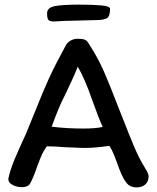

<svg xmlns="http://www.w3.org/2000/svg" viewBox="-20 -807 680 832"><path d="M214 -714Q196 -714 190 -720.5Q184 -727 184 -749Q184 -774 217.5 -780.5Q251 -787 322 -787Q382 -787 419.5 -783.5Q457 -780 457 -769Q457 -738 444.5 -729Q432 -720 396 -720L284 -717Q264 -717 242 -715.5Q220 -714 214 -714ZM487 -102Q485 -107 475.5 -132Q466 -157 454 -175Q391 -166 351 -166Q329 -166 302.5 -167.5Q276 -169 263 -169Q213 -173 183 -173Q171 -157 162.5 -139Q154 -121 141 -85Q123 -33 110 -11Q101 4 75 4Q53 4 34.5 -5.5Q16 -15 16 -32Q24 -70 41.5 -112.5Q59 -155 92 -226L132 -324Q165 -408 192.5 -468Q220 -528 265 -610Q271 -622 285 -630.5Q299 -639 316 -639Q335 -639 343.5 -636.5Q352 -634 357 -628.5Q362 -623 372 -606Q406 -553 430.5 -497Q455 -441 493 -342L514 -289Q542 -217 562.5 -168.5Q583 -120 608 -80Q624 -54 624 -44Q624 -20 609.5 -7.5Q595 5 572 5Q543 5 528 -15Q515 -32 506 -52.5Q497 -73 487 -102ZM379 -375Q348 -465 317 -518Q298 -470 261 -394Q236 -347 204 -258Q268 -250 342 -250Q395 -250 425 -257Q409 -291 379 -375Z"/></svg>

Font: Itim
Style: Regular
Weight: 400
Designer: Suppakit Chalermlarp
Version: Version 1.002g